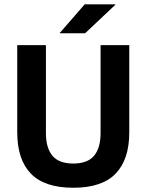

<svg xmlns="http://www.w3.org/2000/svg" viewBox="-20 -846 672 880"><path d="M316 14.5Q184 14.5 121.5 -50.2Q59 -115 59 -239.5V-639H190.5V-236.5Q190.5 -168 220.2 -132.2Q250 -96.5 316 -96.5Q381.5 -96.5 411.2 -132.2Q441 -168 441 -236.5V-639H572.5V-239.5Q572.5 -115 510 -50.2Q447.5 14.5 316 14.5ZM254 -695 368 -826H509V-824.5L370 -693.5H254Z"/></svg>

Font: Anek Malayalam SemiBold
Style: Regular
Weight: 600
Version: Version 1.003